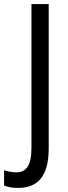

<svg xmlns="http://www.w3.org/2000/svg" viewBox="-78 -734 337 946"><path d="M10 192C106 192 162 137 162 -3V-714H77V-5C77 85 49 115 3 115C-20 115 -40 111 -58 105V180C-39 188 -16 192 10 192Z"/></svg>

Font: Noto Sans Myanmar UI Condensed
Style: Regular
Weight: 400
Width: 3
Designer: Monotype Design Team
Foundry: Monotype Imaging Inc.
Version: Version 2.103